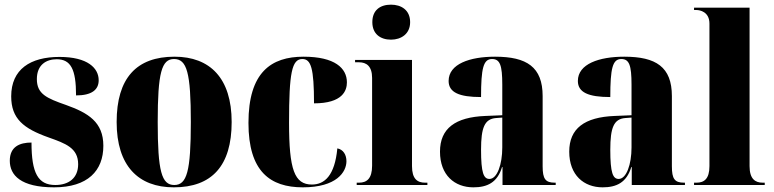

<svg xmlns="http://www.w3.org/2000/svg" viewBox="-20 -793 3316 823"><path d="M212 10C356 10 423 -61 423 -168C423 -270 358 -309 263 -343C180 -372 138 -390 138 -454C138 -516 179 -539 223 -539C283 -539 306 -497 306 -384C373 -384 403 -408 403 -449C403 -501 356 -549 235 -549C110 -549 28 -496 28 -380C28 -284 81 -242 188 -204C261 -178 315 -159 315 -89C315 -30 275 0 217 0C143 0 115 -51 115 -182C64 -182 22 -164 22 -104C22 -42 69 10 212 10Z M725 10C888 10 973 -82 973 -270C973 -458 880 -550 728 -550C565 -550 480 -458 480 -270C480 -82 573 10 725 10ZM727 0C673 0 656 -58 656 -270C656 -482 673 -540 726 -540C781 -540 798 -482 798 -270C798 -58 781 0 727 0Z M1278 10C1423 10 1465 -56 1465 -102C1465 -129 1452 -152 1426 -157C1415 -40 1371 -2 1317 -2C1242 -2 1219 -66 1219 -267C1219 -481 1231 -540 1276 -540C1313 -540 1326 -501 1326 -350C1449 -350 1467 -405 1467 -440C1467 -501 1415 -550 1281 -550C1142 -550 1045 -483 1045 -266C1045 -58 1138 10 1278 10Z M1656 -623C1700 -623 1738 -648 1738 -698C1738 -750 1700 -773 1656 -773C1610 -773 1576 -750 1576 -698C1576 -648 1610 -623 1656 -623ZM1509 0H1812V-10H1802C1769 -10 1746 -26 1746 -81V-536H1502V-526H1519C1550 -526 1575 -510 1575 -459V-83C1575 -27 1552 -10 1519 -10H1509Z M2009 10C2068 10 2112 -10 2132 -77H2134V0H2362V-10H2358C2318 -10 2306 -26 2306 -80V-381C2306 -506 2238 -550 2102 -550C1994 -550 1903 -519 1903 -446C1903 -397 1948 -377 2042 -377C2042 -501 2052 -540 2089 -540C2123 -540 2133 -514 2133 -430V-299L2061 -296C1931 -291 1866 -242 1866 -143C1866 -42 1929 10 2009 10ZM2078 -26C2053 -26 2042 -52 2042 -151C2042 -246 2057 -283 2106 -287L2133 -289V-161C2133 -88 2111 -26 2078 -26Z M2563 10C2622 10 2666 -10 2686 -77H2688V0H2916V-10H2912C2872 -10 2860 -26 2860 -80V-381C2860 -506 2792 -550 2656 -550C2548 -550 2457 -519 2457 -446C2457 -397 2502 -377 2596 -377C2596 -501 2606 -540 2643 -540C2677 -540 2687 -514 2687 -430V-299L2615 -296C2485 -291 2420 -242 2420 -143C2420 -42 2483 10 2563 10ZM2632 -26C2607 -26 2596 -52 2596 -151C2596 -246 2611 -283 2660 -287L2687 -289V-161C2687 -88 2665 -26 2632 -26Z M2955 0H3258V-10H3249C3217 -10 3193 -26 3193 -81V-760H2955V-750H2966C2979 -750 3021 -743 3021 -692V-81C3021 -26 2998 -10 2966 -10H2955Z"/></svg>

Font: Noto Serif Display Condensed Black
Style: Regular
Weight: 900
Width: 3
Designer: Monotype Design Team
Foundry: Monotype Imaging Inc.
Version: Version 2.009